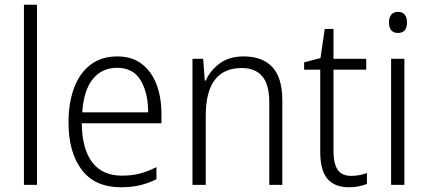

<svg xmlns="http://www.w3.org/2000/svg" viewBox="-20 -780 1807 810"><path d="M136 0H81V-760H136Z M475 -542Q537 -542 578.5 -510Q620 -478 640.5 -423.5Q661 -369 661 -300V-260H325Q326 -152 369 -95.5Q412 -39 494 -39Q535 -39 568.5 -47.5Q602 -56 640 -75V-24Q606 -7 570.5 1.5Q535 10 491 10Q380 10 324.5 -64Q269 -138 269 -263Q269 -346 292.5 -409Q316 -472 362 -507Q408 -542 475 -542ZM474 -494Q410 -494 371.5 -446.5Q333 -399 327 -306H605Q605 -388 573.5 -441Q542 -494 474 -494Z M1008 -542Q1087 -542 1129 -497Q1171 -452 1171 -356V0H1116V-349Q1116 -423 1086.5 -458Q1057 -493 1000 -493Q848 -493 848 -292V0H792V-532H837L844 -440H848Q867 -483 907 -512.5Q947 -542 1008 -542Z M1462 -38Q1480 -38 1497.5 -41.5Q1515 -45 1528 -50V-4Q1513 2 1494 6Q1475 10 1452 10Q1392 10 1361.5 -25.5Q1331 -61 1331 -139V-486H1263V-517L1332 -535L1350 -658H1387V-532H1525V-486H1387V-141Q1387 -90 1404.5 -64Q1422 -38 1462 -38Z M1659 -730Q1678 -730 1687.5 -718Q1697 -706 1697 -686Q1697 -641 1659 -641Q1621 -641 1621 -686Q1621 -706 1630.5 -718Q1640 -730 1659 -730ZM1686 -532V0H1630V-532Z"/></svg>

Font: Noto Sans Lao SemiCondensed Light
Style: Regular
Weight: 300
Width: 4
Designer: Monotype Design Team
Foundry: Monotype Imaging Inc.
Version: Version 2.003; ttfautohint (v1.8.4.7-5d5b)